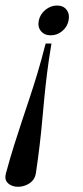

<svg xmlns="http://www.w3.org/2000/svg" viewBox="-68 -522 307 712"><path d="M122.8 -360.5H101.2Q85.5 -299.2 70.9 -250.5Q56.2 -201.8 41.9 -158.9Q27.5 -116 13.6 -73.9Q-0.2 -31.8 -15.2 15.2Q-30.2 62.2 -46 120.8Q-51.5 140.5 -42.8 152.4Q-34 164.2 -17.8 168.5Q-1.5 172.8 16.6 168.5Q34.8 164.2 48.2 152.4Q61.8 140.5 65 120.8Q73.8 62 79.2 14.8Q84.8 -32.5 88.5 -74.5Q92.2 -116.5 96.4 -159Q100.5 -201.5 106.5 -250.2Q112.5 -299 122.8 -360.5ZM186.2 -445.8Q181.5 -422.2 162.6 -406.6Q143.8 -391 120.2 -391Q96.8 -391 83.9 -406.6Q71 -422.2 75.8 -445.8Q80.8 -469.5 100.4 -485.5Q120 -501.5 143.5 -501.5Q167 -501.5 179.1 -485.5Q191.2 -469.5 186.2 -445.8Z"/></svg>

Font: Emberly Black
Style: Italic
Weight: 900
Italic angle: -12°
Designer: Rajesh Rajput
Foundry: Rajesh Rajput
Version: Version 1.000